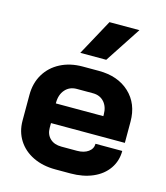

<svg xmlns="http://www.w3.org/2000/svg" viewBox="-112 -834 803 929"><g transform="rotate(15 289.0 -370.0)"><path d="M38 -179V-308Q38 -367 65 -412Q92 -457 140.5 -482Q189 -507 252 -507H332Q428 -507 486 -453Q544 -399 544 -309V-203H174V-179Q174 -146 195 -126Q216 -106 252 -106H330Q365 -106 386.5 -121.5Q408 -137 408 -162H542Q542 -112 515 -73Q488 -34 439.5 -13Q391 8 328 8H252Q189 8 140.5 -15.5Q92 -39 65 -81.5Q38 -124 38 -179ZM410 -301V-309Q410 -348 389 -371.5Q368 -395 333 -395H252Q216 -395 194 -370Q172 -345 172 -304V-301ZM321 -748H471L353 -568H223Z"/></g></svg>

Font: Stavian Bold
Style: Bold
Weight: 700
Version: Version 1.000; ttfautohint (v1.6)